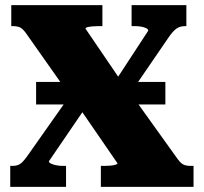

<svg xmlns="http://www.w3.org/2000/svg" viewBox="-20 -730 795 750"><path d="M121 -410H626V-322H121ZM24 -628V-710H380V-628H365Q354 -628 342 -627Q330 -626 322 -624Q314 -622 314 -618L459 -405L466 -399L668 -117Q683 -95 694 -88.5Q705 -82 725 -82H736V0H374V-82H389Q400 -82 411.5 -83Q423 -84 431 -86.5Q439 -89 439 -92L276 -329L269 -334L86 -594Q71 -616 60 -622Q49 -628 29 -628ZM20 0V-82H30Q50 -82 62.5 -92.5Q75 -103 92 -128L280 -395L343 -352L171 -100Q171 -95 179 -91Q187 -87 199.5 -84.5Q212 -82 223 -82H238V0ZM475 -345 423 -402 559 -610Q559 -616 551 -620Q543 -624 531 -626Q519 -628 507 -628H494V-710H708V-628H703Q683 -628 669 -618Q655 -608 638 -583Z"/></svg>

Font: Roboto Serif ExtraBold
Style: Regular
Weight: 800
Designer: Greg Gazdowicz
Foundry: Commercial Type
Version: Version 1.008